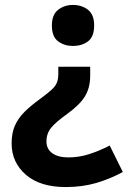

<svg xmlns="http://www.w3.org/2000/svg" viewBox="-20 -565 517 777"><path d="M345 -259Q345 -210 324 -175.5Q303 -141 252 -104Q207 -72 187.5 -48.5Q168 -25 168 7Q168 38 191.5 55Q215 72 257 72Q299 72 340 59Q381 46 424 24L477 131Q428 158 371 175Q314 192 246 192Q142 192 84.5 142Q27 92 27 15Q27 -26 40 -56Q53 -86 79 -112Q105 -138 144 -166Q174 -188 189.5 -202.5Q205 -217 210.5 -231.5Q216 -246 216 -266V-295H345ZM361 -462Q361 -416 336 -397.5Q311 -379 275 -379Q241 -379 215.5 -397.5Q190 -416 190 -462Q190 -506 215.5 -525.5Q241 -545 275 -545Q311 -545 336 -525.5Q361 -506 361 -462Z"/></svg>

Font: Noto Sans Gujarati UI
Style: Bold
Weight: 700
Designer: Jelle Bosma - Monotype Design Team, Universal Thirst
Foundry: Monotype Imaging Inc.
Version: Version 2.106; ttfautohint (v1.8.4.7-5d5b)